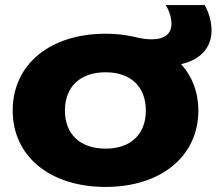

<svg xmlns="http://www.w3.org/2000/svg" viewBox="-20 -721 856 757"><path d="M396 16C615 16 762 -105 762 -285C762 -359 737 -421 694 -468C769 -485 814 -532 814 -600C814 -636 804 -671 787 -701H633C647 -681 656 -651 656 -627C656 -588 629 -566 579 -566C562 -566 544 -568 526 -572C495 -579 457 -588 396 -588C177 -588 30 -467 30 -285C30 -105 177 16 396 16ZM396 -135C296 -135 236 -192 236 -285C236 -379 296 -436 396 -436C496 -436 555 -379 555 -285C555 -192 496 -135 396 -135Z"/></svg>

Font: Bounded
Style: Bold
Weight: 700
Designer: Vlad Churkin
Version: Version 3.0